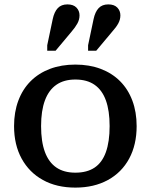

<svg xmlns="http://www.w3.org/2000/svg" viewBox="-20 -842 686 874"><path d="M602 -268Q602 -183 568 -120Q534 -57 471 -22.5Q408 12 323 12Q238 12 175.5 -22.5Q113 -57 78.5 -120Q44 -183 44 -268Q44 -332 63.5 -384Q83 -436 119.5 -472.5Q156 -509 207.5 -528.5Q259 -548 323 -548Q387 -548 438.5 -528.5Q490 -509 526.5 -472.5Q563 -436 582.5 -384Q602 -332 602 -268ZM167 -268Q167 -197 184.5 -150Q202 -103 236.5 -79.5Q271 -56 323 -56Q376 -56 410.5 -79Q445 -102 462 -149.5Q479 -197 479 -268Q479 -338 462 -385Q445 -432 410.5 -456Q376 -480 323 -480Q271 -480 236.5 -456Q202 -432 184.5 -385Q167 -338 167 -268ZM220 -755Q227 -788 243 -805Q259 -822 287 -822Q314 -822 328 -807.5Q342 -793 342 -772Q342 -753 332.5 -735.5Q323 -718 305 -697L233 -611H195V-636ZM406 -755Q413 -788 429 -805Q445 -822 473 -822Q500 -822 514 -807.5Q528 -793 528 -772Q528 -753 518.5 -735.5Q509 -718 490 -697L418 -611H381V-636Z"/></svg>

Font: Roboto Serif Medium
Style: Regular
Weight: 500
Designer: Greg Gazdowicz
Foundry: Commercial Type
Version: Version 1.008